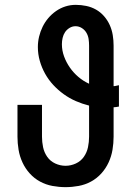

<svg xmlns="http://www.w3.org/2000/svg" viewBox="-20 -763 540 791"><path d="M250 8Q223 8 196 3Q169 -2 145 -15Q121 -28 102.5 -48.5Q84 -69 72.5 -94Q61 -119 56.5 -146Q52 -173 52 -200V-331H153V-200Q153 -178 157.5 -156.5Q162 -135 174.5 -117Q187 -99 207.5 -89.5Q228 -80 250 -80Q272 -80 292.5 -89.5Q313 -99 325.5 -117Q338 -135 342.5 -156.5Q347 -178 347 -200V-328Q319 -335 292.5 -346.5Q266 -358 242.5 -375Q219 -392 199.5 -413Q180 -434 166 -459Q152 -484 144 -512Q136 -540 136 -569Q136 -591 141 -612Q146 -633 155.5 -652.5Q165 -672 179 -688.5Q193 -705 211 -717.5Q229 -730 249.5 -736.5Q270 -743 292 -743Q314 -743 335.5 -738.5Q357 -734 375.5 -723.5Q394 -713 408.5 -696.5Q423 -680 432 -660Q441 -640 444.5 -618.5Q448 -597 448 -575V-408Q453 -408 458.5 -409.5Q464 -411 470 -412V-324Q464 -323 458.5 -322Q453 -321 448 -321V-200Q448 -173 443.5 -146Q439 -119 427.5 -94Q416 -69 397.5 -48.5Q379 -28 355 -15Q331 -2 304 3Q277 8 250 8ZM347 -418V-575Q347 -589 345 -602.5Q343 -616 336 -628Q329 -640 317 -647.5Q305 -655 291 -655Q278 -655 266.5 -648Q255 -641 248 -630.5Q241 -620 238 -607Q235 -594 235 -581Q235 -555 244 -530.5Q253 -506 268 -484.5Q283 -463 303 -446Q323 -429 347 -418Z"/></svg>

Font: Iosevka Term Semibold
Style: Regular
Weight: 600
Monospace: yes
Designer: Belleve Invis
Foundry: Belleve Invis
Version: Version 31.4.0